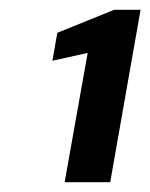

<svg xmlns="http://www.w3.org/2000/svg" viewBox="-20 -724 307 392"><path d="M112 -352 159 -616 87 -600 97 -657 213 -704H267L205 -352Z"/></svg>

Font: DM Sans 28pt SemiBold
Style: Italic
Weight: 600
Italic angle: -10°
Version: Version 4.004;gftools[0.9.30]